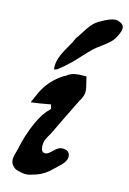

<svg xmlns="http://www.w3.org/2000/svg" viewBox="-80 -743 532 789"><g transform="rotate(10 186.0 -348.5)"><path d="M334 -693.4Q346.7 -693.4 359.4 -685.5Q372.1 -677.7 372.1 -665Q372.1 -653.3 360.4 -633.8Q349.6 -614.3 335 -602.5Q320.3 -590.8 298.8 -578.1Q277.3 -565.4 263.7 -554.7Q246.1 -540 225.6 -521Q205.1 -502 185.1 -485.8Q165 -469.7 136.7 -451.2L123 -448.2Q123 -475.6 133.3 -498Q143.6 -520.5 162.6 -546.9Q181.6 -573.2 189.5 -589.8Q200.2 -601.6 214.4 -620.6Q228.5 -639.6 241.2 -652.3Q253.9 -665 272.5 -673.8Q313.5 -693.4 334 -693.4ZM212.9 -134.8Q245.1 -132.8 245.1 -107.4Q245.1 -97.7 239.3 -88.4Q233.4 -79.1 227.1 -73.2Q220.7 -67.4 208 -57.6Q195.3 -47.9 189.5 -43Q163.1 -20.5 130.9 -11.7Q99.6 -3.9 89.8 -3.9Q77.1 -3.9 64.5 -7.8Q50.8 -11.7 43 -15.6Q35.2 -19.5 27.8 -29.3Q20.5 -39.1 20.5 -52.7Q20.5 -59.6 22.5 -66.9Q24.4 -74.2 28.3 -84Q32.2 -93.8 34.2 -99.6Q50.8 -158.2 83 -216.8Q109.4 -262.7 136.7 -283.2Q139.6 -285.2 139.6 -288.6Q139.6 -292 138.2 -296.9Q136.7 -301.8 136.7 -304.7Q87.9 -299.8 52.7 -298.8L75.2 -339.8Q108.4 -398.4 170.9 -429.7H171.9Q174.8 -429.7 179.7 -433.6Q184.6 -437.5 196.8 -441.4Q209 -445.3 229.5 -445.3Q236.3 -445.3 259.8 -443.4Q260.7 -434.6 264.2 -415.5Q267.6 -396.5 267.6 -386.7Q267.6 -362.3 249 -339.8Q166 -203.1 161.1 -193.4Q157.2 -186.5 147.9 -173.8Q138.7 -161.1 134.8 -150.9Q130.9 -140.6 130.9 -126Q130.9 -102.5 149.4 -102.5Q159.2 -102.5 178.2 -118.7Q197.3 -134.8 210.9 -134.8Z"/></g></svg>

Font: Essays1743
Style: Italic
Weight: 500
Italic angle: -10°
Designer: Based on the typeface in a 1743 English translation of the essays of Montaigne.  PostScript/TrueType font designed by Jo
Version: Version 002.100